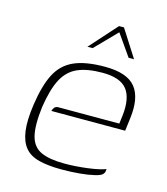

<svg xmlns="http://www.w3.org/2000/svg" viewBox="-91 -637 624 716"><g transform="rotate(15 221.0 -279.0)"><path d="M212 7Q160 7 124.5 -2Q89 -11 70 -34Q51 -57 45.5 -97Q40 -137 49 -199Q60 -275 83 -320Q106 -365 150.5 -385Q195 -405 270 -405Q356 -405 388.5 -364.5Q421 -324 410 -242L404 -194H119Q121 -202 126 -208Q131 -214 142 -214H376L380 -246Q388 -314 362 -347.5Q336 -381 267 -381Q209 -381 172 -365Q135 -349 114 -310Q93 -271 82 -199Q73 -126 83 -86.5Q93 -47 126 -32Q159 -17 217 -17Q237 -17 260 -18.5Q283 -20 306 -23Q329 -26 347 -30Q365 -34 374 -38L373 -29Q372 -22 365.5 -16Q359 -10 339 -5Q314 1 281 4Q248 7 212 7ZM187 -460 281 -565H300L367 -460H346L288 -543L207 -460Z"/></g></svg>

Font: Genos ExtraLight
Style: Italic
Weight: 250
Italic angle: -8°
Designer: Robert E. Leuschke
Foundry: Robert E. Leuschke
Version: Version 1.010